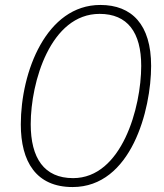

<svg xmlns="http://www.w3.org/2000/svg" viewBox="-20 -745 661 775"><path d="M273 10C510 10 590 -302 590 -479C590 -646 512 -725 385 -725C167 -725 64 -455 64 -243C64 -92 126 10 273 10ZM275 -26C158 -26 104 -107 104 -244C104 -414 184 -689 382 -689C495 -689 550 -614 550 -479C550 -312 472 -26 275 -26Z"/></svg>

Font: Noto Sans SemiCondensed ExtraLight
Style: Italic
Weight: 200
Width: 4
Italic angle: -12°
Designer: Monotype Design Team
Foundry: Monotype Imaging Inc.
Version: Version 2.013